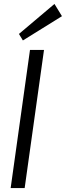

<svg xmlns="http://www.w3.org/2000/svg" viewBox="-20 -953 334 973"><path d="M203 -700 105 0H34L132 -700ZM294 -871 96 -748 76 -781 256 -933Z"/></svg>

Font: Pathway Extreme Condensed Light
Style: Italic
Weight: 300
Width: 3
Italic angle: -8°
Version: Version 1.001;gftools[0.9.26]